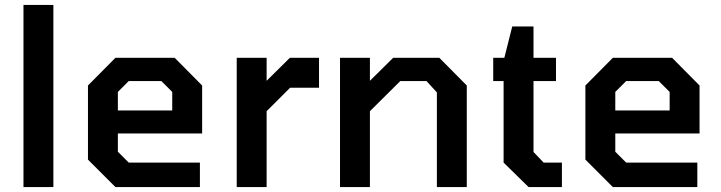

<svg xmlns="http://www.w3.org/2000/svg" viewBox="-20 -757 2916 777"><path d="M75 0V-737H196V0Z M447 0 336 -111V-411L447 -523H687L798 -411V-217H457V-143L501 -99H789V0ZM457 -310H677V-385L633 -429H501L457 -385Z M938 0V-523H1059V-430L1153 -523H1271V-402H1154L1059 -307V0Z M1356 0V-523H1477V-430L1571 -523H1758L1869 -411V0H1748V-383L1706 -429H1600L1477 -307V0Z M2119 0 2018 -99V-429H1976V-523H2021L2053 -650H2139V-523H2230V-429H2139V-142L2180 -99H2254V0Z M2460 0 2349 -111V-411L2460 -523H2700L2811 -411V-217H2470V-143L2514 -99H2802V0ZM2470 -310H2690V-385L2646 -429H2514L2470 -385Z"/></svg>

Font: Tomorrow Medium
Style: Regular
Weight: 500
Designer: Tony de Marco, Monica Rizzolli
Foundry: Just in Type
Version: Version 2.002